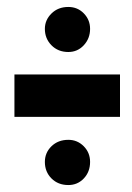

<svg xmlns="http://www.w3.org/2000/svg" viewBox="-20 -514 380 552"><path d="M21.5 -178V-300H325V-178ZM176.5 18Q147 18 128 -1Q109 -20 109 -48.5Q109 -75 128 -93.5Q147 -112 176.5 -112Q202.5 -112 220.8 -93.5Q239 -75 239 -48.5Q239 -20 221 -1Q203 18 176.5 18ZM176.5 -364.5Q147 -364.5 128 -383.8Q109 -403 109 -431Q109 -456.5 128 -475.2Q147 -494 176.5 -494Q203 -494 221 -475.5Q239 -457 239 -431Q239 -403.5 221 -384Q203 -364.5 176.5 -364.5Z"/></svg>

Font: Anybody ExtraExpanded ExtraBold
Style: Regular
Weight: 800
Width: 8
Designer: Tyler Finck
Foundry: Etcetera Type Company
Version: Version 1.010; ttfautohint (v1.8.3) -l 8 -r 50 -G 200 -x 14 